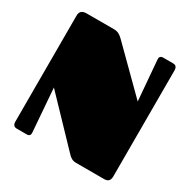

<svg xmlns="http://www.w3.org/2000/svg" viewBox="-157 -850 989 999"><g transform="rotate(30 337.0 -350.5)"><path d="M546 -701C526 -701 523 -689 524 -678C527 -643 544 -437 544 -437L306 -673C290 -689 275 -701 250 -701H85C59 -701 45 -690 45 -665V-28C45 -6 57 0 69 0H130C148 0 151 -12 150 -23C147 -58 130 -282 130 -282L380 -21C391 -10 404 0 425 0H595C617 0 629 -11 629 -36V-673C629 -695 617 -701 605 -701Z"/></g></svg>

Font: Fascinate
Style: Regular
Weight: 900
Designer: Astigmatic (AOETI)
Foundry: Astigmatic (AOETI)
Version: Version 1.000